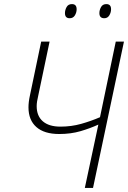

<svg xmlns="http://www.w3.org/2000/svg" viewBox="-20 -917 625 937"><path d="M394 0 460 -309Q421 -291 373.5 -277Q326 -263 269 -263Q196 -263 157.5 -297Q119 -331 119 -393Q119 -419 126 -451L181 -714H222L167 -452Q163 -435 161 -422.5Q159 -410 159 -399Q159 -351 189 -325Q219 -299 275 -299Q328 -299 376 -312.5Q424 -326 468 -345L545 -714H585L434 0ZM489 -828Q465 -828 465 -853Q465 -868 473 -882.5Q481 -897 499 -897Q522 -897 522 -872Q522 -856 513.5 -842Q505 -828 489 -828ZM320 -828Q297 -828 297 -853Q297 -868 305 -882.5Q313 -897 331 -897Q354 -897 354 -872Q354 -856 345.5 -842Q337 -828 320 -828Z"/></svg>

Font: Noto Sans Disp ExtLt
Style: Italic
Weight: 200
Italic angle: -12°
Designer: Monotype Design Team
Foundry: Monotype Imaging Inc.
Version: Version 2.000;GOOG;noto-source:20170915:90ef993387c0